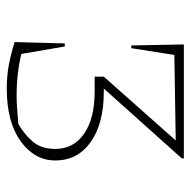

<svg xmlns="http://www.w3.org/2000/svg" viewBox="-18 -538 562 566"><g transform="rotate(90 263.0 -255.0)"><path d="M104 -17 108 -165H117L139 -37Q167 -30 198 -26.5Q229 -23 262 -23Q285 -23 307 -25Q329 -27 345 -28Q374 -44 396.5 -69.5Q419 -95 419 -137Q419 -191 374 -222Q329 -253 251 -253H206V-280L394 -492L142 -488L122 -361H114L111 -516H447V-510L241 -280H251Q344 -280 398.5 -241.5Q453 -203 453 -137Q453 -76 396.5 -35Q340 6 242 6Q205 6 174.5 0.5Q144 -5 104 -17Z"/></g></svg>

Font: Piazzolla SC Thin
Style: Regular
Weight: 100
Designer: Juan Pablo del Peral
Foundry: Huerta Tipografica
Version: Version 1.330